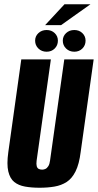

<svg xmlns="http://www.w3.org/2000/svg" viewBox="-20 -870 460 902"><path d="M166 12Q128 12 97.5 6.5Q67 1 47 -15Q27 -31 19 -64.5Q11 -98 19 -155L80 -591H219L152 -115Q150 -99 152.5 -89.5Q155 -80 162 -76.5Q169 -73 178 -73Q186 -73 193.5 -76.5Q201 -80 207 -89.5Q213 -99 215 -115L282 -591H420L359 -156Q352 -99 335 -65Q318 -31 293 -15Q268 1 236 6.5Q204 12 166 12ZM199 -627Q176 -627 160.5 -642Q145 -657 145 -679Q145 -700 160.5 -714.5Q176 -729 199 -729Q222 -729 237 -714.5Q252 -700 252 -679Q252 -657 237 -642Q222 -627 199 -627ZM329 -627Q306 -627 290.5 -642Q275 -657 275 -679Q275 -700 290.5 -714.5Q306 -729 329 -729Q352 -729 367 -714.5Q382 -700 382 -679Q382 -657 367 -642Q352 -627 329 -627ZM192 -752 283 -850H405L267 -752Z"/></svg>

Font: Alumni Sans Thin ExtraBold
Style: Italic
Weight: 800
Italic angle: -8°
Version: Version 1.016